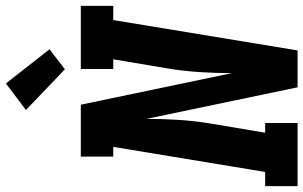

<svg xmlns="http://www.w3.org/2000/svg" viewBox="-210 -820 1029 651"><g transform="rotate(-90 304.5 -494.5)"><path d="M-1 0V-110H47L132 -625H99V-735H275L382 -223Q382 -277 385.5 -332Q389 -387 398 -441L429 -625H396V-735H610V-625H562L459 0H334L227 -512Q227 -458 223.5 -403Q220 -348 211 -294L180 -110H213V0ZM395 -789 257 -921 347 -989 463 -841Z"/></g></svg>

Font: Iosevka Curly Slab XBdEx
Style: Italic
Weight: 800
Width: 7
Italic angle: -9°
Monospace: yes
Designer: Belleve Invis
Foundry: Belleve Invis
Version: Version 11.1.0; ttfautohint (v1.8.3)